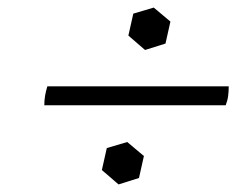

<svg xmlns="http://www.w3.org/2000/svg" viewBox="-20 -618 660 507"><path d="M576 -340H97Q97 -353 99 -365Q101 -377 105 -390H584Q584 -377 582.5 -365Q581 -353 576 -340ZM316 -243 360 -206 347 -148 293 -131 249 -169 262 -227ZM386 -598 430 -561 417 -503 363 -486 319 -524 332 -582Z"/></svg>

Font: Poltawski Nowy
Style: Italic
Weight: 400
Italic angle: -12°
Designer: Adam Pótawski, Mateusz Machalski, Borys Kosmynka, Ania Wieluska
Foundry: Capitalics.wtf
Version: Version 1.001;gftools[0.9.25]